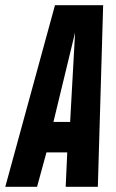

<svg xmlns="http://www.w3.org/2000/svg" viewBox="-57 -723 450 743"><path d="M-36.6 0 155.8 -703H342.2L321.6 0H197.2L203.2 -133.2H122.8L86.4 0ZM149.8 -251.2H214.4L233.6 -597.4Z"/></svg>

Font: Georama ExtraCondensed Thin
Style: Italic
Weight: 100
Width: 2
Italic angle: -9°
Designer: Jean-Baptiste Levee
Foundry: Production Type
Version: Version 1.001